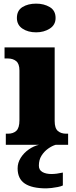

<svg xmlns="http://www.w3.org/2000/svg" viewBox="-20 -797 416 1057"><path d="M179 -619Q134 -619 103.5 -639.5Q73 -660 73 -698Q73 -739 103.5 -758Q134 -777 179 -777Q222 -777 254 -758Q286 -739 286 -698Q286 -660 254 -639.5Q222 -619 179 -619ZM12 0V-61H24Q53 -61 70 -77Q87 -93 87 -135V-409Q87 -446 69 -460.5Q51 -475 24 -475H5V-536H281V-131Q281 -91 298.5 -76Q316 -61 344 -61H355V0ZM235 240Q156 240 116.5 213.5Q77 187 77 130Q77 99 94 72Q111 45 138 26Q165 7 195 0H287Q266 6 244.5 21.5Q223 37 208.5 60Q194 83 194 115Q194 139 213.5 150Q233 161 263 161Q277 161 292.5 159Q308 157 326 153V224Q316 229 298.5 232.5Q281 236 263.5 238Q246 240 235 240Z"/></svg>

Font: Noto Serif Devanagari Black
Style: Regular
Weight: 900
Designer: Universal Thirst, Indian Type Foundry and the Monotype Design Team
Foundry: Monotype Imaging Inc.
Version: Version 2.004; ttfautohint (v1.8.4.7-5d5b)